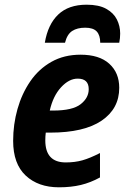

<svg xmlns="http://www.w3.org/2000/svg" viewBox="-20 -788 548 818"><path d="M231 10Q143 10 89.5 -40Q36 -90 36 -188Q36 -258 54.5 -323.5Q73 -389 109 -441.5Q145 -494 199 -524.5Q253 -555 323 -555Q403 -555 445.5 -516.5Q488 -478 488 -414Q488 -325 413 -274Q338 -223 194 -223H175Q173 -207 173 -190Q173 -96 260 -96Q299 -96 331 -105Q363 -114 406 -136V-32Q366 -10 324.5 0Q283 10 231 10ZM207 -317Q289 -317 323.5 -344Q358 -371 358 -408Q358 -453 311 -453Q274 -453 240 -416Q206 -379 192 -317ZM171 -606Q184 -684 228 -726Q272 -768 349 -768Q401 -768 432.5 -750.5Q464 -733 478 -705Q492 -677 492 -645Q492 -625 488 -606H407Q407 -638 392 -654Q377 -670 343 -670Q309 -670 287.5 -656Q266 -642 257 -606Z"/></svg>

Font: Noto Sans SemiCondensed
Style: Bold Italic
Weight: 700
Width: 4
Italic angle: -12°
Designer: Monotype Design Team
Foundry: Monotype Imaging Inc.
Version: Version 2.013; ttfautohint (v1.8.4.7-5d5b)